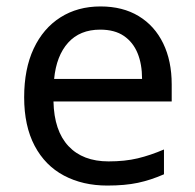

<svg xmlns="http://www.w3.org/2000/svg" viewBox="-20 -566 604 596"><path d="M292 -546Q361 -546 410.5 -516Q460 -486 486.5 -431.5Q513 -377 513 -304V-251H146Q148 -160 192.5 -112.5Q237 -65 317 -65Q368 -65 407.5 -74.5Q447 -84 489 -102V-25Q448 -7 408 1.5Q368 10 313 10Q237 10 178.5 -21Q120 -52 87.5 -113.5Q55 -175 55 -264Q55 -352 84.5 -415Q114 -478 167.5 -512Q221 -546 292 -546ZM291 -474Q228 -474 191.5 -433.5Q155 -393 148 -321H421Q421 -367 407 -401Q393 -435 364.5 -454.5Q336 -474 291 -474Z"/></svg>

Font: hexoriya15
Style: Book
Weight: 400
Designer: Jelle Bosma - Monotype Design Team
Foundry: Monotype Imaging Inc.
Version: Version 2.003